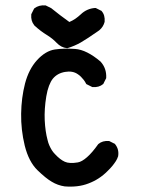

<svg xmlns="http://www.w3.org/2000/svg" viewBox="-20 -698 540 723"><path d="M223.6 3.9Q197.3 0 174.8 -13.7Q152.8 -26.4 121.1 -57.1Q88.4 -88.9 73.2 -149.4Q58.6 -209.5 59.6 -269.8Q60.5 -330.1 74.2 -383.3Q88.4 -437.5 119.6 -471.7Q151.4 -506.3 186.5 -511.7Q220.7 -516.6 262.7 -513.7Q284.7 -512.2 308.6 -500.2Q332.5 -488.3 358.4 -466.3L358.9 -465.8Q381.8 -440.4 379.9 -404.8V-403.8L379.4 -402.8L369.6 -383.3L369.1 -381.8L368.2 -381.3Q352.5 -368.2 328.6 -370.1H327.6L326.7 -370.6L307.1 -380.4L305.2 -381.3L304.2 -382.8Q300.3 -390.6 295.4 -397Q290.5 -403.3 284.9 -408.9Q279.3 -414.6 272.5 -418.9Q253.4 -432.1 225.1 -427.2Q196.3 -422.4 179.2 -401.9Q170.9 -391.6 164.6 -375Q158.2 -358.4 154.3 -335Q146.5 -287.6 148.4 -245.4Q150.4 -203.1 159.2 -170.4Q161.6 -159.7 165.8 -150.4Q169.9 -141.1 175 -132.8Q180.2 -124.5 187 -117.7Q206.5 -96.7 224.1 -88.9Q241.2 -81.1 272.9 -86.4Q288.1 -88.9 307.6 -106Q327.1 -123 349.6 -154.8L350.1 -155.3L350.6 -155.8Q366.2 -168.9 390.1 -167H391.1L392.1 -166.5L411.6 -156.7L413.1 -156.2L413.6 -154.8Q429.2 -135.3 424.8 -109.4V-108.9L424.3 -108.4Q421.9 -100.1 416.3 -91.3Q410.6 -82.5 403.1 -73.2Q395.5 -64 384.8 -53.7Q354 -22.5 313.5 -7.3Q293.5 0.5 271 3.2Q248.5 5.9 224.1 3.9ZM231.9 -516.6Q210 -519 192.9 -537.1Q177.7 -553.2 156.2 -566.4Q133.3 -580.1 109.4 -602.1L108.9 -602.5V-603Q95.7 -619.1 97.7 -643.1V-644L98.1 -645L107.9 -664.6L108.9 -666L109.9 -667Q127 -679.7 150.9 -677.7H151.9L152.8 -677.2L172.4 -667.5L173.3 -667L173.8 -666.5Q205.6 -640.6 241.2 -615.2Q252.9 -620.1 263.7 -627.4Q274.4 -634.8 284.2 -644Q295.4 -654.8 309.1 -660.9Q322.8 -667 338.4 -668H339.8L341.3 -667.5L360.8 -657.7L362.3 -657.2L362.8 -656.2Q369.6 -648.4 372.3 -638.4Q375 -628.4 374 -616.7V-616.2V-615.7Q371.6 -606.4 366.7 -598.6Q361.8 -590.8 354.5 -584.5H354V-584Q306.6 -550.8 284.2 -538.1Q261.2 -524.9 233.9 -516.6H232.9Z"/></svg>

Font: NaikaiFont
Style: SemiBold
Weight: 600
Version: Version 1.89